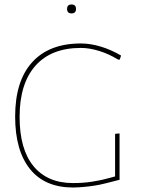

<svg xmlns="http://www.w3.org/2000/svg" viewBox="-20 -836 643 861"><path d="M342.8 -641.1Q385.3 -641.1 432.1 -627Q476.6 -613.8 522.9 -586.9L517.1 -568.8H509.8Q466.8 -594.7 425.3 -607.4Q381.3 -621.1 342.8 -621.1Q210 -621.1 139.2 -541.5Q67.9 -461.4 67.9 -312Q67.9 -167 129.9 -91.3Q192.4 -15.1 307.1 -15.1Q331.1 -15.1 351.6 -16.6Q374.5 -18.1 394 -21.5Q426.3 -26.9 440.4 -30.3Q469.2 -37.1 496.1 -44.9V-235.8L516.1 -237.8V-29.8Q501.5 -25.9 456.5 -14.6Q425.8 -6.8 405.8 -3.9Q381.3 0 358.4 2Q335 4.4 308.1 4.9Q181.6 4.9 115.2 -77.1Q47.9 -160.2 47.9 -313Q47.9 -472.7 124 -556.6Q200.2 -641.1 342.8 -641.1ZM280.8 -795.9Q280.8 -815.9 300.8 -815.9Q320.8 -815.9 320.8 -795.9Q320.8 -775.9 300.8 -775.9Q280.8 -775.9 280.8 -795.9Z"/></svg>

Font: Datalegreya
Style: Gradient
Weight: 400
Designer: Figs Lab
Foundry: Figs Lab
Version: Version 1.002;PS 001.002;hotconv 1.0.70;makeotf.lib2.5.58329